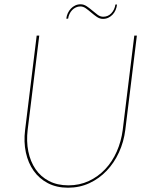

<svg xmlns="http://www.w3.org/2000/svg" viewBox="-20 -866 710 895"><path d="M90 0ZM299 -2Q350.5 -2 394 -22.2Q437.5 -42.5 470.5 -77.5Q503.5 -112.5 524.2 -159.5Q545 -206.5 552 -260L606 -700H618L564 -260Q557 -204.5 534.5 -155.5Q512 -106.5 477.2 -70Q442.5 -33.5 396.8 -12.2Q351 9 297 9Q243.5 9 203 -12.2Q162.5 -33.5 136.8 -70Q111 -106.5 100.5 -155.5Q90 -204.5 97 -260L151 -700H163L109 -261Q102.5 -207.5 112 -160.2Q121.5 -113 145.5 -77.8Q169.5 -42.5 208.2 -22.2Q247 -2 299 -2ZM461 -788Q484 -788 499.2 -804.5Q514.5 -821 518 -845H525.5Q524 -831.5 518.8 -819.2Q513.5 -807 505 -798Q496.5 -789 485.2 -783.5Q474 -778 460 -778Q445 -778 431.8 -787Q418.5 -796 405.8 -807Q393 -818 380.5 -827Q368 -836 354.5 -836Q343.5 -836 333.8 -831.5Q324 -827 316.5 -819.2Q309 -811.5 304 -801Q299 -790.5 297.5 -779H289Q290.5 -792.5 296.2 -804.8Q302 -817 310.5 -826Q319 -835 330.5 -840.5Q342 -846 355.5 -846Q370.5 -846 384 -837Q397.5 -828 410.2 -817Q423 -806 435.2 -797Q447.5 -788 461 -788Z"/></svg>

Font: Lato Hairline
Style: Italic
Weight: 100
Italic angle: -7°
Designer: Lukasz Dziedzic
Foundry: tyPoland Lukasz Dziedzic
Version: Version 2.007; 2014-02-27